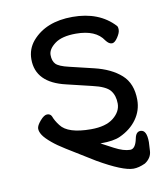

<svg xmlns="http://www.w3.org/2000/svg" viewBox="-74 -555 657 752"><g transform="rotate(-10 255.0 -178.5)"><path d="M397 135Q355 135 258 79Q180 31 148.5 11.5Q117 -8 98 -24Q74 -44 65 -58Q56 -72 56 -84Q56 -96 72 -114.5Q88 -133 100 -133Q113 -133 118 -122Q125 -103 140 -84Q168 -46 260 -46Q319 -46 349.5 -70.5Q380 -95 380 -127Q380 -159 363.5 -179.5Q347 -200 294 -212L194 -236Q77 -263 77 -356Q77 -397 103 -428Q158 -492 264 -492Q370 -492 430 -427Q434 -423 434 -411Q434 -399 422 -381Q410 -363 399 -363Q387 -363 375 -379Q345 -425 266 -425Q210 -425 182 -404Q154 -383 154 -360Q154 -336 166 -323.5Q178 -311 217 -302L313 -279Q380 -263 419 -228Q458 -193 458 -128Q458 -86 433.5 -51.5Q409 -17 365 3Q339 15 289 15H286L335 41Q371 60 397 60Q418 60 426 20Q431 -6 449 -6Q474 -6 474 43Q474 52 472 79Q470 106 444 123Q418 135 397 135Z"/></g></svg>

Font: ToneOZ-Pinyin-WenKai-Medium
Style: Medium
Weight: 700
Designer: Fontworks Inc.
Foundry: ToneOZ
Version: Version 0.240331